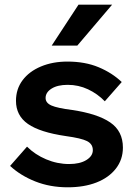

<svg xmlns="http://www.w3.org/2000/svg" viewBox="-20 -781 581 817"><path d="M23 -75 95 -157Q129 -123 176.5 -103Q224 -83 274 -83Q320 -83 347.5 -100Q375 -117 375 -142Q375 -168 350.5 -180.5Q326 -193 260 -202Q150 -218 99 -253.5Q48 -289 48 -352Q48 -402 76 -439.5Q104 -477 154 -498Q204 -519 267 -519Q342 -519 399.5 -495Q457 -471 498 -432L426 -350Q395 -382 354.5 -401Q314 -420 268 -420Q225 -420 199.5 -404Q174 -388 174 -364Q174 -343 199 -332Q224 -321 287 -313Q395 -297 449 -260Q503 -223 503 -153Q503 -102 473 -63.5Q443 -25 390.5 -4.5Q338 16 268 16Q193 16 130 -9Q67 -34 23 -75ZM457 -761 309 -587H200L314 -761Z"/></svg>

Font: Wix Madefor Display
Style: Bold
Weight: 700
Designer: Dalton Maag Ltd
Foundry: Dalton Maag Ltd
Version: Version 3.100